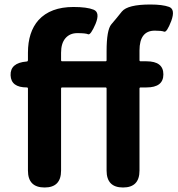

<svg xmlns="http://www.w3.org/2000/svg" viewBox="-20 -832 788 852"><path d="M178 0Q104 0 104 -75V-439Q104 -444 99 -444Q29 -444 27 -498Q25 -553 98 -559Q104 -559 104 -566V-598Q104 -690 151 -743Q204 -801 306 -801Q366 -801 395.5 -789Q425 -777 404 -726Q382 -675 371 -680Q360 -685 323 -685Q290 -685 270.5 -662.5Q251 -640 251 -598V-565Q251 -560 256 -560H448Q453 -560 453 -565V-605Q453 -699 474 -724Q498 -752 521 -781Q547 -812 647 -812Q701 -812 730 -801.5Q759 -791 740 -739Q720 -687 708.5 -691.5Q697 -696 667 -696Q599 -696 599 -608V-565Q599 -560 604 -560H630Q705 -560 705 -502Q705 -444 630 -444H604Q599 -444 599 -439V-75Q599 0 526 0Q453 0 453 -75V-439Q453 -444 448 -444H256Q251 -444 251 -439V-75Q251 0 178 0Z"/></svg>

Font: Resource Han Rounded KR
Style: Bold
Weight: 700
Designer: Cyano Hao (round all glyphs); Ryoko NISHIZUKA 西塚涼子 (kana, bopomofo & ideographs); Paul D. Hunt (Latin, Greek & Cyrillic)
Foundry: Cyano Hao
Version: 0.990